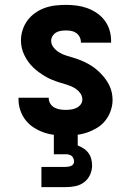

<svg xmlns="http://www.w3.org/2000/svg" viewBox="-20 -548 540 788"><path d="M249 8Q226 8 203.5 5.5Q181 3 159.5 -4.5Q138 -12 118.5 -24.5Q99 -37 85 -55Q71 -73 63.5 -95Q56 -117 56 -140V-147H180V-145Q180 -133 186.5 -122.5Q193 -112 203.5 -106.5Q214 -101 225.5 -99Q237 -97 249 -97Q260 -97 271.5 -98.5Q283 -100 293.5 -105Q304 -110 311 -119Q318 -128 318 -140Q318 -155 307.5 -168Q297 -181 283 -188.5Q269 -196 254 -200.5Q239 -205 224.5 -209.5Q210 -214 195 -220Q180 -226 166.5 -234Q153 -242 140.5 -251Q128 -260 116.5 -271Q105 -282 96 -294.5Q87 -307 80 -321.5Q73 -336 69.5 -351Q66 -366 66 -382Q66 -404 73 -425.5Q80 -447 93 -464.5Q106 -482 124.5 -495Q143 -508 164 -515.5Q185 -523 207 -525.5Q229 -528 251 -528Q273 -528 295.5 -525Q318 -522 338.5 -514.5Q359 -507 377.5 -494.5Q396 -482 409.5 -464Q423 -446 429.5 -424.5Q436 -403 436 -380V-373H312V-375Q312 -386 307 -396Q302 -406 293 -412.5Q284 -419 273 -421Q262 -423 251 -423Q241 -423 230.5 -421.5Q220 -420 211 -415Q202 -410 196 -400.5Q190 -391 190 -381Q190 -365 200.5 -352.5Q211 -340 224.5 -332Q238 -324 253 -319.5Q268 -315 283 -310.5Q298 -306 312.5 -300Q327 -294 341 -286.5Q355 -279 367.5 -269.5Q380 -260 391 -249Q402 -238 411.5 -225.5Q421 -213 428 -199Q435 -185 438.5 -169.5Q442 -154 442 -138Q442 -116 434.5 -94Q427 -72 413 -54Q399 -36 379.5 -24Q360 -12 338.5 -4.5Q317 3 294.5 5.5Q272 8 249 8ZM150 220V137H250Q256 137 261.5 136Q267 135 272 133Q277 131 280.5 126Q284 121 284 115Q284 109 281.5 102.5Q279 96 274 92Q269 88 262.5 86.5Q256 85 250 85H201V-97H299V49Q312 54 323.5 61.5Q335 69 343 80Q351 91 354.5 104.5Q358 118 358 131Q358 151 349.5 169.5Q341 188 325 200Q309 212 289.5 216Q270 220 250 220Z"/></svg>

Font: Iosevka Term Curly Extrabold
Style: Regular
Weight: 800
Designer: Belleve Invis
Foundry: Belleve Invis
Version: Version 32.3.0